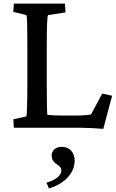

<svg xmlns="http://www.w3.org/2000/svg" viewBox="-20 -710 646 1067"><path d="M554 6 603 -178 548 -190 486 -74C462 -70 438 -68 403 -68H320C288 -68 265 -69 243 -72C241 -89 240 -155 240 -237V-452C240 -563 242 -618 247 -626L344 -641L341 -690H57L54 -644L127 -626C131 -617 132 -555 132 -452V-237C132 -136 129 -74 127 -63L54 -47L57 0H431C464 0 517 3 554 6ZM238 305 252 337C341 311 395 249 395 184C395 135 365 106 323 106C291 106 267 126 267 154C267 207 321 200 321 238C321 263 293 290 238 305Z"/></svg>

Font: TPK Tissa Web Medium
Style: Regular
Weight: 500
Designer: Jacques Le Bailly, Suppakit Chalermlarp | Katatrad Co.,Ltd.
Foundry: Jacques Le Bailly, Cadson Demak Co.,Ltd.
Version: Version 5.000;Glyphs 3.1.2 (3151)